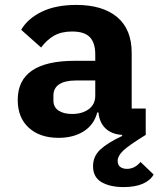

<svg xmlns="http://www.w3.org/2000/svg" viewBox="-20 -548 644 780"><path d="M572 0Q502 43 480 64.5Q458 86 458 105Q458 122 468.5 130Q479 138 496 138Q527 138 551 110L604 161Q591 185 560 198.5Q529 212 482 212Q427 212 392.5 192Q358 172 358 127Q358 87 387.5 59.5Q417 32 477 4L475 0Q433 -3 408.5 -26.5Q384 -50 380 -91H375Q362 -41 320 -14.5Q278 12 218 12Q142 12 97 -29Q52 -70 52 -142Q52 -301 284 -301H367V-327Q367 -374 345 -397Q323 -420 273 -420Q229 -420 199.5 -403Q170 -386 147 -355L66 -427Q93 -473 150 -500.5Q207 -528 290 -528Q397 -528 456 -478.5Q515 -429 515 -333V-107H572ZM288 -221Q244 -221 220.5 -205.5Q197 -190 197 -160V-140Q197 -113 217.5 -99Q238 -85 273 -85Q314 -85 340.5 -104.5Q367 -124 367 -159V-221Z"/></svg>

Font: iA Writer Mono V
Style: Regular
Weight: 400
Designer: Mike Abbink, Paul van der Laan, Pieter van Rosmalen
Foundry: Bold Monday
Version: Version 2.000